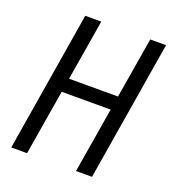

<svg xmlns="http://www.w3.org/2000/svg" viewBox="-133 -841 866 947"><g transform="rotate(20 300.0 -367.5)"><path d="M32 0 153 -735H237L184 -416H441L494 -735H577L456 0H372L429 -343H172L115 0Z"/></g></svg>

Font: Iosevka Curly Extended Oblique
Style: Regular
Weight: 400
Width: 7
Italic angle: -9°
Monospace: yes
Designer: Belleve Invis
Foundry: Belleve Invis
Version: Version 11.1.0; ttfautohint (v1.8.3)